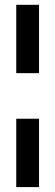

<svg xmlns="http://www.w3.org/2000/svg" viewBox="-20 -676 228 790"><path d="M46.9 -375V-656.2H140.6V-375ZM140.6 -187.5V93.8H46.9V-187.5Z"/></svg>

Font: Lambda
Style: Regular
Weight: 400
Designer: GGBotNet
Version: 0.22